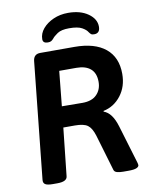

<svg xmlns="http://www.w3.org/2000/svg" viewBox="-96 -954 801 1026"><g transform="rotate(-10 305.0 -441.5)"><path d="M345 -885Q411 -885 453 -855.5Q495 -826 495 -784Q495 -748 463 -748Q451 -748 446 -752.5Q441 -757 436 -764Q428 -778 405.5 -790.5Q383 -803 336 -803Q294 -803 273 -789Q252 -775 243 -763Q237 -756 230.5 -752Q224 -748 212 -748Q185 -748 185 -770Q185 -801 207 -827Q229 -853 265 -869Q301 -885 345 -885ZM106 2Q77 2 65.5 -5.5Q54 -13 56 -30L122 -663Q126 -700 162 -700H347Q457 -700 515.5 -652Q574 -604 574 -514Q574 -445 536.5 -396.5Q499 -348 441 -336V-332Q486 -317 509 -240L571 -34Q574 -23 574 -18Q573 -9 560 -3.5Q547 2 518 2H488Q468 2 454.5 -2Q441 -6 438 -17L380 -213Q367 -255 346 -270.5Q325 -286 277 -286H214L186 -27Q184 2 131 2ZM226 -399 338 -398Q389 -398 415.5 -425Q442 -452 442 -494Q442 -541 415 -564.5Q388 -588 338 -588H245Z"/></g></svg>

Font: Asap SemiBold
Style: Italic
Weight: 600
Italic angle: -6°
Designer: Pablo Cosgaya
Foundry: Omnibus-Type
Version: Version 3.001; ttfautohint (v1.8.3)